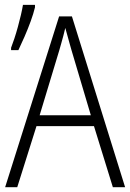

<svg xmlns="http://www.w3.org/2000/svg" viewBox="-20 -784 544 804"><path d="M452.6 0 373.5 -255.9H132.8L52.2 0H1.5L227.5 -715.3H281.2L503.9 0ZM360.4 -301.3 279.3 -574.2Q275.4 -587.9 271 -603.5Q266.6 -619.1 262.2 -635.3Q257.8 -651.4 253.4 -667Q250 -650.9 245.6 -635.5Q241.2 -620.1 237.1 -604.5Q232.9 -588.9 228.5 -574.2L146 -301.3ZM26.4 -574.2V-584Q32.7 -600.1 40.3 -623Q47.9 -646 54.9 -671.6Q62 -697.3 67.6 -721.4Q73.2 -745.6 76.2 -763.7H126.5V-753.4Q120.1 -726.6 108.4 -694.6Q96.7 -662.6 83 -631.1Q69.3 -599.6 57.1 -574.2Z"/></svg>

Font: Open Sans SemiCondensed Light
Style: Regular
Weight: 300
Width: 4
Designer: Monotype Design Team
Foundry: Monotype Imaging Inc.
Version: Version 3.000